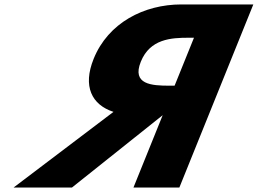

<svg xmlns="http://www.w3.org/2000/svg" viewBox="-20 -845 1161 865"><path d="M1121.3 -825 788 0H581.2L712.9 -326L304 0H41L491.2 -341C393.1 -373 351.8 -456 401.9 -580C467.3 -742 628.5 -825 796.8 -825ZM766.6 -459 853.9 -675H829.7C751.6 -675 656 -670 614.4 -567C572.8 -464 664.3 -459 742.4 -459Z"/></svg>

Font: Hussar
Style: BdWideOblFour
Weight: 700
Foundry: Cannot Into Space Fonts
Version: Version 2.00